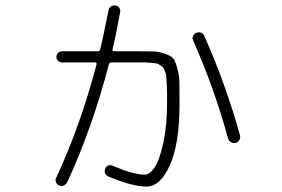

<svg xmlns="http://www.w3.org/2000/svg" viewBox="-20 -656 1040 708"><path d="M821 -146Q768 -337 692 -507Q688 -515 692 -523.5Q696 -532 704 -535Q726 -542 734 -522Q812 -347 865 -157Q867 -148 862.5 -139.5Q858 -131 849 -129Q840 -127 831.5 -132Q823 -137 821 -146ZM198 28Q190 25 186.5 16Q183 7 187 0Q276 -191 336 -418Q338 -426 329 -426H208Q200 -426 194 -432Q188 -438 188 -446Q188 -454 194 -460.5Q200 -467 208 -467H340Q348 -467 350 -475Q365 -541 380 -617Q381 -626 388.5 -631.5Q396 -637 405 -636Q414 -635 419.5 -627.5Q425 -620 423 -611Q409 -532 395 -475Q393 -467 402 -467H472Q519 -467 542 -466.5Q565 -466 588 -458Q611 -450 618.5 -441Q626 -432 633.5 -405.5Q641 -379 641.5 -352.5Q642 -326 642 -272Q642 -126 606.5 -47Q571 32 520 32Q468 32 380 -5Q361 -14 368 -34Q371 -42 379 -45.5Q387 -49 395 -45Q472 -12 514 -12Q532 -12 550 -38.5Q568 -65 582 -128Q596 -191 596 -277Q596 -305 596 -317.5Q596 -330 594.5 -349.5Q593 -369 593 -375.5Q593 -382 588 -393.5Q583 -405 581 -407.5Q579 -410 570 -416Q561 -422 555.5 -422.5Q550 -423 534.5 -424.5Q519 -426 509.5 -426Q500 -426 477 -426H392Q383 -426 381 -417Q320 -183 228 16Q224 24 215 28Q206 32 198 28Z"/></svg>

Font: Rounded Mplus 1c Light
Style: Regular
Weight: 300
Version: Version 1.059.20150529